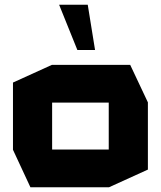

<svg xmlns="http://www.w3.org/2000/svg" viewBox="-20 -794 682 814"><path d="M201 -359V-519H532L607 -360V-359ZM109 0 35 -159V-160H441V0ZM35 -160V-444L200 -519H201V-160ZM441 0V-359H607V-75L442 0ZM308 -582 231 -773V-774H352L383 -582Z"/></svg>

Font: Foldit
Style: Bold
Weight: 700
Version: Version 1.003